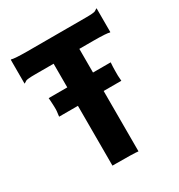

<svg xmlns="http://www.w3.org/2000/svg" viewBox="-160 -770 821 881"><g transform="rotate(-30 250.5 -329.5)"><path d="M318.4 2.9Q294.9 0 197.8 0H182.1V-316.9H82.5L84 -329.6Q86.4 -345.7 86.4 -353.3Q86.4 -360.8 86.2 -369.6Q85.9 -378.4 85.4 -386.7L84.5 -402.3Q84 -410.2 83.5 -414.6H182.1V-540H85.4Q42.5 -540 34.7 -535.6Q26.9 -531.2 22.5 -527.8L21 -528.3V-653.3L22.5 -654.8Q38.6 -649.4 109.4 -649.4H415.5Q458.5 -649.4 466.3 -653.8Q474.1 -658.2 478.5 -661.6L480 -661.1V-536.1L478.5 -534.7Q462.4 -540 391.6 -540H318.4V-414.6H412.1Q410.2 -390.1 410.2 -370.1V-345.2Q410.2 -342.3 412.1 -316.9H318.4Z"/></g></svg>

Font: Hammersmith One
Style: Regular
Weight: 400
Designer: Nicole Fally
Foundry: Nicole Fally
Version: Version 1.003